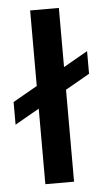

<svg xmlns="http://www.w3.org/2000/svg" viewBox="-53 -693 394 726"><g transform="rotate(-5 144.0 -330.0)"><path d="M-3 -234V-320L290.5 -487.5V-401.5ZM89.5 0V-659.5H198.5V0Z"/></g></svg>

Font: Anek Latin Expanded Medium
Style: Regular
Weight: 500
Width: 7
Designer: Yesha Goshar
Foundry: Ek Type
Version: Version 1.003